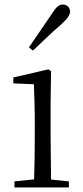

<svg xmlns="http://www.w3.org/2000/svg" viewBox="-20 -830 368 850"><path d="M108 -620 126 -606C169 -647 210 -687 251 -722C279 -748 290 -763 290 -779C290 -799 274 -810 259 -810C241 -810 228 -799 209 -768C176 -719 142 -670 108 -620ZM130 0H285V-27L206 -35L204 -227V-378L206 -515L194 -523L39 -487V-461L130 -457C132 -407 134 -352 134 -285V-227C134 -173 133 -91 131 -36L44 -27V0Z"/></svg>

Font: Noto Serif KR Light
Style: Regular
Weight: 300
Designer: Ryoko NISHIZUKA 西塚涼子 (kana & ideographs); Frank Grießhammer (Latin, Greek & Cyrillic); Wenlong ZHANG 张文龙 (bopomofo); San
Foundry: Adobe
Version: Version 2.001;hotconv 1.1.0;makeotfexe 2.6.0